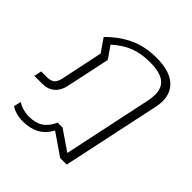

<svg xmlns="http://www.w3.org/2000/svg" viewBox="-207 -695 1064 1064"><g transform="rotate(45 325.5 -163.0)"><path d="M44 198 54 155Q70 167 94.5 174Q119 181 144 181Q194 181 226.5 159.5Q259 138 279 92H318L436 173L546 -347Q552 -376 552 -399Q552 -455 516 -481Q480 -507 404 -507Q336 -507 284 -487Q232 -467 181 -421L230 -350L175 -91Q166 -48 138 -24Q110 0 67 0H5L14 -44H57Q88 -44 103 -56Q118 -68 125 -99L177 -347L124 -424Q185 -486 254.5 -518Q324 -550 413 -550Q508 -550 557.5 -511.5Q607 -473 607 -403Q607 -380 601 -353L479 221H428L300 133Q273 182 232.5 203Q192 224 137 224Q110 224 84 216.5Q58 209 44 198Z"/></g></svg>

Font: Prompt ExtraLight
Style: Italic
Weight: 275
Italic angle: -12°
Designer: Katatrad Team
Foundry: CadsonDemak
Version: Version 1.000